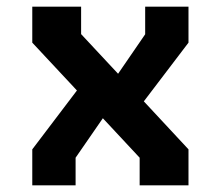

<svg xmlns="http://www.w3.org/2000/svg" viewBox="-20 -554 660 574"><path d="M397.5 0H543.5V-107.5L410 -251L543.5 -426.5V-534H414V-451.5L333 -333.5L222.5 -452V-534H76.5V-426.5L210 -283.5L76.5 -107.5V0H206V-82.5L287.5 -200.5L397.5 -82.5Z"/></svg>

Font: Monaspace Krypton
Style: Bold
Weight: 700
Designer: Riley Cran & the Lettermatic Team
Foundry: Lettermatic
Version: Version 1.200 (Monaspace Krypton)